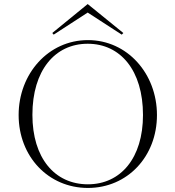

<svg xmlns="http://www.w3.org/2000/svg" viewBox="-20 -913 866 948"><path d="M414 15C609 15 755 -140 755 -345C755 -549 609 -715 414 -715C219 -715 72 -549 72 -345C72 -140 219 15 414 15ZM414 -3C250 -3 140 -133 140 -346C140 -565 251 -697 413 -697C575 -697 686 -565 686 -345C686 -133 576 -3 414 -3ZM589 -750 413 -893 238 -750 245 -742 413 -851 581 -742Z"/></svg>

Font: Sprat Light
Style: Regular
Weight: 300
Designer: Ethan Nakache
Foundry: Collletttivo
Version: Version 2.000;Glyphs 3.2 (3217)